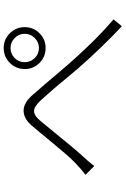

<svg xmlns="http://www.w3.org/2000/svg" viewBox="160 -890 680 1040"><g transform="rotate(-90 500.0 -370.0)"><path d="M683 -576Q683 -545 705.5 -522Q728 -499 760 -499Q791 -499 814 -522Q837 -545 837 -576Q837 -608 814 -630.5Q791 -653 760 -653Q728 -653 705.5 -630.5Q683 -608 683 -576ZM646 -576Q646 -623 679 -656.5Q712 -690 760 -690Q807 -690 840 -656.5Q873 -623 873 -576Q873 -529 840 -496Q807 -463 760 -463Q712 -463 679 -496Q646 -529 646 -576ZM73 -247Q103 -269 138 -303Q163 -327 197 -367Q231 -407 268 -452Q307 -500 339 -537Q374 -579 415.5 -582Q457 -585 499 -541Q528 -508 565.5 -464.5Q603 -421 639 -378Q660 -354 676 -335Q715 -290 779 -223.5Q843 -157 915 -95L878 -50Q824 -100 761 -165.5Q698 -231 646 -291Q536 -425 472 -494Q440 -527 416 -525.5Q392 -524 366 -492Q338 -459 300 -412Q265 -369 231.5 -328.5Q198 -288 174 -262Q147 -233 125 -205Q123 -202 121 -199Z"/></g></svg>

Font: LXGW 975 Gothic SC 200W
Style: Regular
Weight: 200
Version: Version 2.01;February 25, 2021